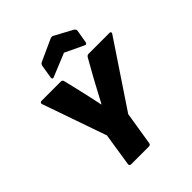

<svg xmlns="http://www.w3.org/2000/svg" viewBox="-242 -1024 1162 1162"><g transform="rotate(-45 338.5 -443.0)"><path d="M198 0Q182 0 184 -15L217 -227L73 -640Q71 -647 75 -651Q79 -655 86 -655H251Q264 -655 267 -640L294 -526Q302 -491 310 -455Q318 -419 325 -384H327Q346 -419 364.5 -454Q383 -489 402 -524L467 -640Q475 -655 487 -655H668Q674 -655 676.5 -650Q679 -645 675 -640L399 -227L365 -15Q363 0 350 0ZM241 -705Q233 -701 228 -703.5Q223 -706 224 -714L238 -801Q241 -814 250 -819L391 -883Q403 -888 413 -883L528 -821Q541 -812 539 -800L525 -718Q522 -701 507 -708L387 -765Z"/></g></svg>

Font: Sofia Sans ExtraBlack
Style: Italic
Weight: 1000
Italic angle: -9°
Designer: Botio Nikoltchev, Ani Petrova
Foundry: lettersoup
Version: Version 4.100; ttfautohint (v1.8.4.7-5d5b)